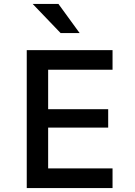

<svg xmlns="http://www.w3.org/2000/svg" viewBox="-20 -949 680 969"><path d="M223 -597V-398H526V-305H223V-99H548V0H115V-696H548V-597ZM286 -782 145 -929H275L382 -782Z"/></svg>

Font: Amiko SemiBold
Style: Regular
Weight: 600
Designer: Pablo Impallari, Rodrigo Fuenzalida, Andres Torresi
Foundry: Impallari Type
Version: Version 1.001; ttfautohint (v1.3)